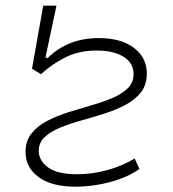

<svg xmlns="http://www.w3.org/2000/svg" viewBox="-20 -665 626 694"><path d="M253.4 9.8Q166.5 9.8 119.4 -24.9Q72.3 -59.6 72.3 -115.7Q72.3 -155.3 93.5 -182.1Q114.7 -209 149.4 -227.3Q184.1 -245.6 225.8 -258.8Q267.6 -272 309.6 -284.2Q351.1 -295.9 385.7 -310.5Q420.4 -325.2 441.7 -345.9Q462.9 -366.7 462.9 -397.5Q462.9 -437 426.8 -459.7Q390.6 -482.4 329.6 -482.4Q269 -482.4 221.2 -460Q173.3 -437.5 127.9 -397L95.7 -416.5L136.2 -644.5H184.1L144.5 -458L151.9 -454.6Q186.5 -489.7 232.9 -508.5Q279.3 -527.3 336.9 -527.3Q418.5 -527.3 464.6 -491.7Q510.7 -456.1 510.7 -398.9Q510.7 -358.9 489.5 -331.5Q468.3 -304.2 433.6 -285.9Q398.9 -267.6 357.2 -254.4Q315.4 -241.2 273.9 -229.5Q231.9 -217.8 197.3 -203.6Q162.6 -189.5 141.4 -169.4Q120.1 -149.4 120.1 -119.6Q120.1 -84.5 153.8 -59.8Q187.5 -35.2 259.3 -35.2Q314.5 -35.2 369.9 -50.8Q425.3 -66.4 466.8 -92.3L483.9 -54.2Q454.6 -33.2 415.3 -18.8Q376 -4.4 333.7 2.7Q291.5 9.8 253.4 9.8Z"/></svg>

Font: CaskaydiaCove NFP ExtraLight
Style: Italic
Weight: 200
Italic angle: -10°
Designer: Aaron Bell
Foundry: Saja Typeworks
Version: Version 2111.001; VTT 6.35;Nerd Fonts 3.1.1